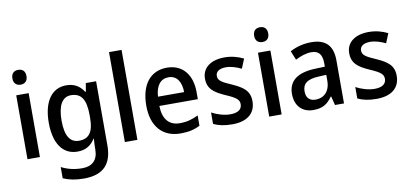

<svg xmlns="http://www.w3.org/2000/svg" viewBox="-85 -1059 3432 1598"><g transform="rotate(-10 1631.0 -260.0)"><path d="M128 -746C93 -746 68 -727 68 -683C68 -641 93 -621 128 -621C162 -621 187 -641 187 -683C187 -727 162 -746 128 -746ZM180 -540H75V0H180Z M498 -550C376 -550 302 -446 302 -268C302 -90 375 10 497 10C564 10 612 -18 645 -72H649C647 -52 645 -18 645 0V17C645 107 597 153 512 153C446 153 388 139 336 112V207C385 229 441 240 512 240C676 240 750 158 750 3V-540H663L651 -469H646C611 -524 563 -550 498 -550ZM523 -462C610 -462 648 -404 648 -271V-248C648 -130 610 -77 525 -77C448 -77 410 -140 410 -267C410 -393 449 -462 523 -462Z M1004 0V-760H898V0Z M1349 -549C1212 -549 1126 -448 1126 -266C1126 -91 1217 10 1368 10C1436 10 1484 -1 1533 -26V-113C1481 -88 1436 -75 1377 -75C1285 -75 1235 -135 1233 -246H1558V-307C1558 -453 1481 -549 1349 -549ZM1349 -468C1421 -468 1455 -407 1456 -324H1235C1241 -418 1282 -468 1349 -468Z M2003 -151C2003 -238 1951 -275 1862 -315C1774 -353 1747 -370 1747 -409C1747 -445 1778 -467 1833 -467C1876 -467 1922 -452 1963 -432L1996 -512C1947 -536 1895 -550 1835 -550C1722 -550 1646 -496 1646 -404C1646 -317 1699 -280 1789 -240C1878 -202 1902 -181 1902 -144C1902 -101 1871 -75 1803 -75C1749 -75 1689 -95 1647 -118V-22C1688 -1 1738 10 1806 10C1931 10 2003 -48 2003 -151Z M2171 -746C2136 -746 2111 -727 2111 -683C2111 -641 2136 -621 2171 -621C2205 -621 2230 -641 2230 -683C2230 -727 2205 -746 2171 -746ZM2223 -540H2118V0H2223Z M2569 -549C2500 -549 2437 -531 2389 -504L2420 -428C2464 -450 2510 -467 2556 -467C2614 -467 2646 -436 2646 -358V-329L2564 -326C2413 -321 2337 -262 2337 -153C2337 -51 2397 10 2490 10C2569 10 2610 -17 2651 -75H2655L2674 0H2750V-364C2750 -488 2691 -549 2569 -549ZM2584 -257 2646 -260V-211C2646 -120 2594 -72 2523 -72C2476 -72 2444 -98 2444 -155C2444 -218 2481 -253 2584 -257Z M3222 -151C3222 -238 3170 -275 3081 -315C2993 -353 2966 -370 2966 -409C2966 -445 2997 -467 3052 -467C3095 -467 3141 -452 3182 -432L3215 -512C3166 -536 3114 -550 3054 -550C2941 -550 2865 -496 2865 -404C2865 -317 2918 -280 3008 -240C3097 -202 3121 -181 3121 -144C3121 -101 3090 -75 3022 -75C2968 -75 2908 -95 2866 -118V-22C2907 -1 2957 10 3025 10C3150 10 3222 -48 3222 -151Z"/></g></svg>

Font: Noto Sans Bengali SemiCondensed Medium
Style: Regular
Weight: 500
Width: 4
Designer: Joana Ranito - Universal Thirst; Jelle Bosma - Monotype Design Team
Foundry: Universal Thirst ehf.
Version: Version 3.000